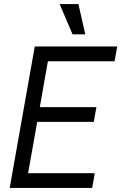

<svg xmlns="http://www.w3.org/2000/svg" viewBox="-20 -930 608 950"><path d="M28 0H436L449 -73H119L164 -327H444L457 -400H177L217 -627H547L560 -700H152ZM275 -910 339 -760H402L368 -910Z"/></svg>

Font: Uncut Sans
Style: Italic
Weight: 400
Italic angle: -10°
Designer: Kasper Nordkvist
Foundry: Uncut Type
Version: Version 1.111;FEAKit 1.0